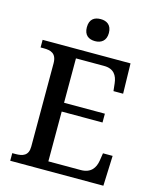

<svg xmlns="http://www.w3.org/2000/svg" viewBox="-132 -1005 895 1095"><g transform="rotate(15 315.5 -457.0)"><path d="M325 -784C360 -784 390 -802 390 -849C390 -897 360 -914 325 -914C288 -914 260 -897 260 -849C260 -802 288 -784 325 -784ZM35 0H585L592 -178H535L528 -133C521 -89 497 -53 437 -53H246V-347H487V-399H246V-661H412C470 -661 491 -626 496 -581L501 -536H558L554 -714H35V-669H54C95 -669 130 -660 130 -600V-109C130 -55 96 -45 54 -45H35Z"/></g></svg>

Font: Noto Serif Ethiopic Medium
Style: Regular
Weight: 500
Designer: Monotype Design Team
Foundry: Monotype Imaging Inc.
Version: Version 2.102